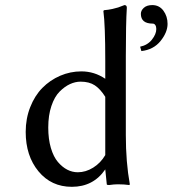

<svg xmlns="http://www.w3.org/2000/svg" viewBox="-20 -718 673 748"><path d="M573.2 -698.2Q600.6 -698.2 616.7 -676.3Q632.8 -654.3 632.8 -625Q632.8 -592.3 605.5 -558.3Q578.1 -524.4 530.8 -519L525.9 -536.1Q554.7 -542 571.8 -563.5Q588.9 -585 588.9 -605Q588.9 -614.7 585 -620.4Q581.1 -626 575.2 -626Q528.8 -626 528.8 -664.1Q528.8 -677.2 540.5 -687.7Q552.2 -698.2 573.2 -698.2ZM293.9 -399.9Q273.4 -399.9 252.7 -390.4Q231.9 -380.9 212.2 -361.1Q192.4 -341.3 180.2 -304.9Q168 -268.6 168 -221.2Q168 -176.3 178.2 -141.6Q188.5 -106.9 205.6 -86.9Q222.7 -66.9 242.2 -56.9Q261.7 -46.9 283.2 -46.9Q314 -46.9 343 -64.9Q372.1 -83 390.1 -113.8V-340.8Q371.1 -371.1 349.4 -385.5Q327.6 -399.9 293.9 -399.9ZM296.9 -439.9Q347.7 -439.9 390.1 -411.1V-481Q390.1 -621.1 382.8 -674.8L384.8 -678.2Q402.8 -679.7 418 -683.1Q433.1 -686.5 440.4 -689Q447.8 -691.4 464.8 -698.2Q474.1 -698.2 474.1 -688Q470.2 -626 470.2 -499V-191.9Q470.2 -85.9 485.8 0L483.9 2.9Q463.9 0 439 0Q424.8 0 404.8 2.9Q396 2.9 396 0L390.1 -58.1Q343.8 9.8 259.8 9.8Q179.7 9.8 129.9 -50.5Q80.1 -110.8 80.1 -204.1Q80.1 -255.9 97.7 -300.5Q115.2 -345.2 145 -375.5Q174.8 -405.8 214.4 -422.9Q253.9 -439.9 296.9 -439.9Z"/></svg>

Font: Linear Smooth
Style: Regular
Weight: 400
Designer: Philipp H. Poll, Flanker
Foundry: Philipp H. Poll, reworked by Flanker
Version: Version 1.061 | FøM Fix